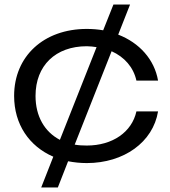

<svg xmlns="http://www.w3.org/2000/svg" viewBox="-20 -703 747 843"><path d="M161 120H234L279 5C305 10 332 13 361 13C524 13 652 -79 674 -214H579C559 -123 474 -64 361 -64C342 -64 324 -65 308 -68L470 -478C526 -453 566 -408 579 -349H674C658 -442 592 -515 499 -551L551 -683H478L433 -570C410 -574 386 -576 361 -576C172 -576 42 -456 42 -282C42 -157 108 -61 214 -15ZM136 -282C136 -415 224 -500 361 -500C376 -500 390 -498 404 -496L243 -89C176 -124 136 -192 136 -282Z"/></svg>

Font: Bounded Light
Style: Regular
Weight: 300
Designer: Vlad Churkin
Version: Version 3.0